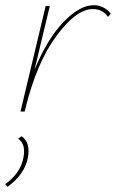

<svg xmlns="http://www.w3.org/2000/svg" viewBox="-35 -430 447 740"><path d="M326 -410Q366 -410 392 -377L381 -365Q361 -395 323 -395Q259 -395 182.5 -291.5Q106 -188 63 -12L60 0H44L141 -407H157L98 -161Q147 -280 209.5 -345Q272 -410 326 -410ZM48 95Q84 120 72 180Q59 243 -6 290L-15 280Q44 237 55 179Q66 125 35 105Z"/></svg>

Font: EauTestInfant Thin
Style: Italic
Weight: 250
Italic angle: -12°
Designer: Christian Thalmann (Catharsis Fonts)
Version: Version 0.001;PS 000.001;hotconv 1.0.88;makeotf.lib2.5.64775